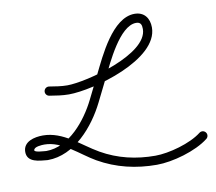

<svg xmlns="http://www.w3.org/2000/svg" viewBox="-98 -658 988 877"><g transform="rotate(-10 395.5 -219.5)"><path d="M114 -291.5C112.1 -280 119.9 -269.2 131.4 -267.4C161.2 -262.6 190.7 -257.7 221.1 -257.7C335.9 -257.7 647.3 -344.1 647.3 -493.3C647.3 -536.2 624.3 -568.2 579.3 -568.2C476.4 -568.2 403.3 -404.3 364.7 -326.5C346.5 -289.8 328.2 -253 310 -216.2C266.8 -129.1 181.2 -21 74 -21C74 -21 74.5 -21 75 -20.9C75.6 -20.9 76.1 -20.9 76.1 -20.9C64 -22.1 20.6 -23.9 20.6 -33.3C20.6 -50.4 59.5 -51.7 70.6 -51.7C152.7 -51.7 224.1 21.7 291.3 60.1C374.8 107.9 465.3 128.7 561.3 128.7C634.2 128.7 744.9 97.7 803.5 51.5C812.6 44.4 814.2 31.2 807 22.1C799.8 12.9 786.6 11.4 777.5 18.6C726.4 58.8 624.8 86.7 561.4 86.7C472.6 86.7 389.3 67.8 312.1 23.6C235.1 -20.4 165 -93.7 70.6 -93.7C32 -93.7 -21.4 -81.9 -21.4 -33.3C-21.4 16.4 35.9 17.3 71.9 20.9C71.9 20.9 72.4 20.9 73 20.9C73.5 21 74 21 74 21C198.8 21 296.7 -95 347.6 -197.6C365.8 -234.3 384.1 -271.1 402.3 -307.9C431 -365.8 502.5 -526.2 579.3 -526.2C600.6 -526.2 605.3 -513 605.3 -493.3C605.3 -376.1 309.5 -299.7 221.1 -299.7C193 -299.7 165.6 -304.4 138 -308.9C126.6 -310.7 115.8 -302.9 114 -291.5Z"/></g></svg>

Font: FRB American Cursive Guidelines Arrows Medium
Style: Italic
Weight: 500
Italic angle: -25°
Version: Version 2.0;Modular Font Editor K font №1